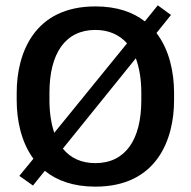

<svg xmlns="http://www.w3.org/2000/svg" viewBox="-20 -691 723 728"><path d="M43.3 -310.8C43.3 -235.8 60 -152.5 106.7 -89.2L53.3 -24.2L105 12.5L150 -43.3C195 -6.7 257.5 16.7 341.7 16.7C575 16.7 640 -162.5 640 -310.8V-339.2C640 -415.8 622.5 -501.7 573.3 -565.8L628.3 -634.2L578.3 -670.8L529.2 -610C484.2 -645 423.3 -666.7 341.7 -666.7C108.3 -666.7 43.3 -487.5 43.3 -339.2ZM461.7 -526.7 185.8 -187.5C174.2 -221.7 167.5 -263.3 167.5 -310.8V-339.2C167.5 -488.3 227.5 -577.5 341.7 -577.5C392.5 -577.5 432.5 -559.2 461.7 -526.7ZM495 -470C508.3 -434.2 515.8 -390 515.8 -339.2V-310.8C515.8 -161.7 455.8 -72.5 341.7 -72.5C288.3 -72.5 247.5 -91.7 218.3 -127.5Z"/></svg>

Font: Boon SemiBold
Style: Regular
Weight: 600
Designer: Sungsit Sawaiwan
Foundry: FontUni
Version: Version 2.0